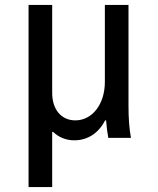

<svg xmlns="http://www.w3.org/2000/svg" viewBox="-20 -560 640 780"><path d="M96 200H192V-24H196C219 -2 248 10 282 10C337 10 381 -20 407 -71H411C413 -44 416 -21 420 0H512C505 -38 502 -81 502 -130V-540H406V-227C406 -137 355 -71 286 -71C229 -71 192 -115 192 -183V-540H96Z"/></svg>

Font: CommitMono
Style: 500Regular
Weight: 500
Monospace: yes
Designer: Eigil Nikolajsen
Foundry: Eigil Nikolajsen
Version: Version 1.143